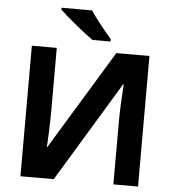

<svg xmlns="http://www.w3.org/2000/svg" viewBox="-61 -990 945 1046"><g transform="rotate(5 411.5 -467.0)"><path d="M89.8 -713.9H226.1V-369.1Q226.1 -343.8 225.3 -313Q224.6 -282.2 223.4 -252.7Q222.2 -223.1 221.2 -201.2Q220.2 -179.2 219.2 -171.9H222.2L551.8 -713.9H732.9V0H598.1V-342.8Q598.1 -370.1 599.1 -402.3Q600.1 -434.6 601.8 -464.8Q603.5 -495.1 605 -517.3Q606.4 -539.6 606.9 -546.9H603L272 0H89.8ZM399.9 -934.1Q414.6 -911.6 435.3 -884.3Q456.1 -856.9 477.5 -831.3Q499 -805.7 514.6 -787.1V-773.9H416Q397 -787.1 371.6 -806.9Q346.2 -826.7 319.6 -848.4Q293 -870.1 270 -890.1Q247.1 -910.2 232.9 -923.8V-934.1Z"/></g></svg>

Font: Open Sans
Style: Bold
Weight: 700
Designer: Monotype Design Team
Foundry: Monotype Imaging Inc.
Version: Version 3.000; ttfautohint (v1.8.4)